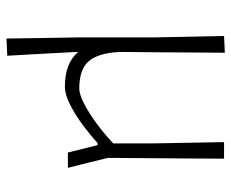

<svg xmlns="http://www.w3.org/2000/svg" viewBox="-82 -455 732 608"><g transform="rotate(90 284.0 -151.0)"><path d="M102 194.5Q101.5 142 100.5 88.8Q99.5 35.5 98.5 -28.5V-271Q97.5 -334 96.2 -386.5Q95 -439 94 -494.5L147 -497Q146.5 -442 146.2 -387.5Q146 -333 145.5 -273.5L144.5 -176.5Q144.5 -107 169.5 -71.5Q194.5 -36 260 -36Q278 -36 306.8 -50.5Q335.5 -65 369 -89.5Q402.5 -114 434 -143.5V-273.5Q433 -334.5 432 -386.8Q431 -439 430 -494.5H482.5Q482.5 -438 481.8 -385.5Q481 -333 481 -271L480 -127Q488 -94.5 495 -65.2Q502 -36 511.5 0H463L439.5 -94H433Q412 -74.5 380 -50.2Q348 -26 314 -8.2Q280 9.5 254 9.5Q180 9.5 144.5 -32.5V-27Q147.5 33 150.5 85.5Q153.5 138 156.5 192Z"/></g></svg>

Font: Commissioner Loud ExtraLight
Style: Regular
Weight: 200
Designer: Kostas Bartsokas
Foundry: Kostas Bartsokas
Version: Version 1.000; ttfautohint (v1.8.3)